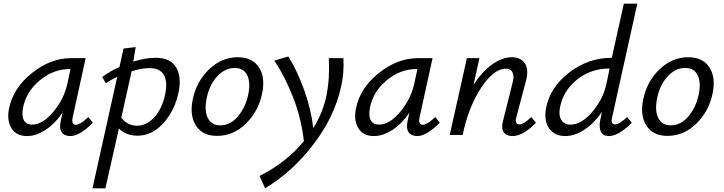

<svg xmlns="http://www.w3.org/2000/svg" viewBox="-20 -731 3919 1040"><path d="M459 -97 483 -66Q411 6 361 6Q329 6 314.5 -14.5Q300 -35 309 -77L319 -121Q279 -62 227.5 -28Q176 6 126 6Q68 6 42 -37Q16 -80 29 -143Q51 -254 152.5 -335Q254 -416 365 -416H444L374 -97Q365 -55 391 -55Q414 -55 459 -97ZM154 -56Q211 -56 269 -125.5Q327 -195 345 -278L362 -357H356Q269 -357 194.5 -295Q120 -233 104 -143Q97 -101 110 -78.5Q123 -56 154 -56Z M822 -418Q903 -418 933.5 -367Q964 -316 948 -235Q928 -134 866 -65Q804 4 725 4Q663 4 624 -35L551 289H481L615 -315Q583 -300 553 -280L534 -314Q577 -346 627 -368L649 -468L715 -476L702 -397Q768 -418 822 -418ZM874 -217Q889 -287 868 -324.5Q847 -362 789 -362Q750 -362 693 -345L637 -93Q672 -50 722 -50Q774 -50 816 -96Q858 -142 874 -217Z M1156 5Q1077 5 1041.5 -50.5Q1006 -106 1024 -192Q1044 -290 1112.5 -355.5Q1181 -421 1268 -421Q1346 -421 1382 -367Q1418 -313 1400 -225Q1380 -128 1312 -61.5Q1244 5 1156 5ZM1174 -52Q1228 -52 1269.5 -101.5Q1311 -151 1325 -221Q1338 -284 1319 -323.5Q1300 -363 1251 -363Q1199 -363 1156.5 -317.5Q1114 -272 1099 -197Q1086 -130 1106 -91Q1126 -52 1174 -52Z M1840 -416Q1845 -337 1827 -259Q1792 -99 1678.5 50Q1565 199 1416 289L1386 222Q1530 150 1626 34Q1613 -87 1568.5 -201.5Q1524 -316 1466 -403L1542 -425Q1591 -346 1628 -242.5Q1665 -139 1677 -37Q1729 -121 1748 -212Q1767 -306 1761 -416Z M2338 -97 2362 -66Q2290 6 2240 6Q2208 6 2193.5 -14.5Q2179 -35 2188 -77L2198 -121Q2158 -62 2106.5 -28Q2055 6 2005 6Q1947 6 1921 -37Q1895 -80 1908 -143Q1930 -254 2031.5 -335Q2133 -416 2244 -416H2323L2253 -97Q2244 -55 2270 -55Q2293 -55 2338 -97ZM2033 -56Q2090 -56 2148 -125.5Q2206 -195 2224 -278L2241 -357H2235Q2148 -357 2073.5 -295Q1999 -233 1983 -143Q1976 -101 1989 -78.5Q2002 -56 2033 -56Z M2858 -97 2883 -66Q2813 6 2755 6Q2723 6 2708.5 -15Q2694 -36 2705 -77L2756 -281Q2766 -314 2757 -336.5Q2748 -359 2720 -359Q2654 -359 2585.5 -254.5Q2517 -150 2486 0H2416L2509 -416H2577L2545 -272Q2592 -344 2646.5 -382.5Q2701 -421 2753 -421Q2801 -421 2823.5 -387Q2846 -353 2828 -289L2777 -97Q2766 -57 2794 -57Q2816 -57 2858 -97Z M3312 -57Q3334 -57 3377 -97L3402 -66Q3331 6 3277 6Q3246 6 3234.5 -18.5Q3223 -43 3232 -84L3241 -125Q3200 -65 3147 -29.5Q3094 6 3042 6Q2984 6 2954.5 -35.5Q2925 -77 2938 -147Q2960 -259 3063.5 -338.5Q3167 -418 3294 -418L3359 -711H3432L3296 -97Q3286 -57 3312 -57ZM3070 -56Q3130 -56 3189 -126Q3248 -196 3265 -278L3282 -360Q3180 -360 3104.5 -299Q3029 -238 3013 -147Q3005 -107 3020.5 -81.5Q3036 -56 3070 -56Z M3596 5Q3517 5 3481.5 -50.5Q3446 -106 3464 -192Q3484 -290 3552.5 -355.5Q3621 -421 3708 -421Q3786 -421 3822 -367Q3858 -313 3840 -225Q3820 -128 3752 -61.5Q3684 5 3596 5ZM3614 -52Q3668 -52 3709.5 -101.5Q3751 -151 3765 -221Q3778 -284 3759 -323.5Q3740 -363 3691 -363Q3639 -363 3596.5 -317.5Q3554 -272 3539 -197Q3526 -130 3546 -91Q3566 -52 3614 -52Z"/></svg>

Font: EauTest Medium
Style: Italic
Weight: 500
Italic angle: -12°
Designer: Christian Thalmann (Catharsis Fonts)
Version: Version 0.001;PS 000.001;hotconv 1.0.88;makeotf.lib2.5.64775